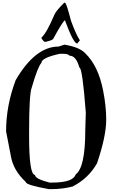

<svg xmlns="http://www.w3.org/2000/svg" viewBox="-20 -1333 809 1369"><path d="M397.5 -1001Q231.4 -1001 91.8 -761.7Q23.4 -580.1 23.4 -396.5L57.6 -219.7Q74.2 -119.1 164.1 -35.2Q164.1 -13.7 329.1 15.6H347.7Q422.9 15.6 497.1 -2.9Q610.4 -60.5 671.9 -168.9Q737.3 -362.3 737.3 -479.5Q737.3 -577.1 714.8 -689.5Q680.7 -863.3 587.9 -953.1Q546.9 -997.1 439.5 -1014.6ZM187.5 -396.5Q187.5 -664.1 207 -710.9Q250 -859.4 275.4 -884.8Q275.4 -920.9 405.3 -949.2H435.5Q463.9 -949.2 477.5 -935.5Q522.5 -935.5 545.9 -851.6Q567.4 -851.6 591.8 -530.3L587.9 -400.4Q587.9 -139.6 519.5 -88.9Q500 -31.2 352.5 -31.2H333Q229.5 -57.6 229.5 -85.9Q187.5 -85.9 187.5 -363.3ZM437.5 -1313.5Q376 -1252 367.2 -1226.6Q313.5 -1099.6 275.4 -1064.5V-1061.5Q291 -1034.2 302.7 -1034.2Q351.6 -1044.9 359.4 -1055.7Q416 -1161.1 440.4 -1187.5H443.4Q503.9 -1022.5 530.3 -1022.5L548.8 -1043.9V-1046.9Q522.5 -1085.9 486.3 -1184.6Q453.1 -1313.5 443.4 -1313.5Z"/></svg>

Font: Elementary Gothic 
Style: Regular
Weight: 400
Designer: Bill Roach / W.K. Roach
Version: Version 1.00 April 18, 2012, initial release